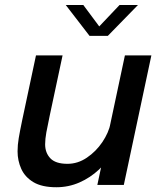

<svg xmlns="http://www.w3.org/2000/svg" viewBox="-20 -758 648 787"><path d="M211 9.5Q152 9.5 117.2 -11.2Q82.5 -32 67.2 -65.8Q52 -99.5 52 -137.5Q52 -164 56.8 -192Q61.5 -220 71 -265.5L127.5 -531H236.5L184 -285Q175 -243 170 -215.5Q165 -188 165 -166.5Q165 -131.5 186.5 -109Q208 -86.5 256.5 -86.5Q299 -86.5 336.2 -111.8Q373.5 -137 399.5 -175.5Q425.5 -214 433.5 -253.5L480 -228Q470.5 -182 446.2 -139.5Q422 -97 386 -63.2Q350 -29.5 305.5 -10Q261 9.5 211 9.5ZM379 0 492 -531H600.5L487.5 0ZM249.5 -737.5H321.5L400 -632H370L470 -737.5H545.5L422 -611H347Z"/></svg>

Font: Epilogue Medium
Style: Italic
Weight: 500
Italic angle: -12°
Designer: Tyler Finck
Foundry: Etcetera Type Co
Version: Version 2.112